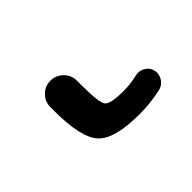

<svg xmlns="http://www.w3.org/2000/svg" viewBox="-49 -102 460 460"><g transform="rotate(-45 181.5 128.0)"><path d="M174.8 82Q174.8 144.5 183.6 155.3Q192.4 166 237.3 166Q259.8 166 284.2 160.2Q296.9 157.2 308.6 164.1Q320.3 170.9 323.2 183.6Q324.2 187.5 324.2 191.4Q324.2 201.2 318.4 210Q310.5 221.7 296.9 224.6Q259.8 232.4 224.6 232.4Q139.6 232.4 112.3 202.6Q85 172.9 85 82V69.3Q85 50.8 98.1 37.6Q111.3 24.4 129.9 24.4Q148.4 24.4 161.6 37.6Q174.8 50.8 174.8 69.3Z"/></g></svg>

Font: Gen Jyuu Gothic Regular
Style: Regular
Weight: 400
Designer: [Source Han Sans]
Ryoko NISHIZUKA  (kana & ideographs); Paul D. Hunt (Latin, Greek & Cyrillic); Wenlong ZHANG  (bopomofo
Version: Version 1.002.20150607